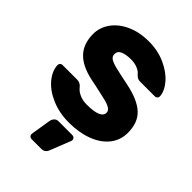

<svg xmlns="http://www.w3.org/2000/svg" viewBox="-269 -836 1212 1212"><g transform="rotate(45 337.0 -230.0)"><path d="M603 -491H472Q458 -491 450 -494.5Q442 -498 432 -507Q430 -509 419 -520.5Q408 -532 384.5 -541Q361 -550 330 -550Q287 -550 259.5 -538.5Q232 -527 232 -499Q232 -479 249 -467.5Q266 -456 301.5 -447Q337 -438 425 -420Q538 -397 591 -348Q644 -299 644 -208Q644 -142 604.5 -92.5Q565 -43 494.5 -16.5Q424 10 335 10Q249 10 179 -20Q109 -50 69 -98Q29 -146 27 -197Q27 -206 33.5 -212.5Q40 -219 48 -219H179Q201 -219 217 -205Q220 -202 233 -187.5Q246 -173 272.5 -161.5Q299 -150 335 -150Q459 -150 459 -203Q459 -220 441.5 -231.5Q424 -243 392 -251Q360 -259 290 -274L245 -283Q143 -305 95 -356.5Q47 -408 47 -494Q47 -552 82 -601.5Q117 -651 181.5 -680.5Q246 -710 330 -710Q411 -710 478 -679.5Q545 -649 583.5 -603Q622 -557 624 -513Q624 -504 617.5 -497.5Q611 -491 603 -491ZM284 50H407Q416 50 422.5 56.5Q429 63 429 72Q429 76 428 79L373 218Q361 250 330 250H241Q232 250 225.5 243.5Q219 237 219 228V226L241 89Q244 73 254.5 61.5Q265 50 284 50Z"/></g></svg>

Font: Rubik
Style: Regular
Weight: 700
Designer: Hubert & Fischer
Foundry: Hubert & Fischer
Version: Version 1.100